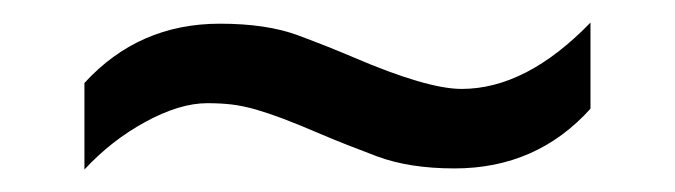

<svg xmlns="http://www.w3.org/2000/svg" viewBox="-20 -443 601 171"><path d="M391.1 -363.8Q448.7 -363.8 505.9 -422.9V-346.2Q458 -293 384.8 -293Q344.7 -293 315.9 -303.7Q287.1 -314.5 266.6 -323.2Q246.1 -332 232.4 -337.2Q218.8 -342.3 207.8 -345.5Q196.8 -348.6 186.8 -349.9Q176.8 -351.1 164.6 -351.1Q140.1 -351.1 109.6 -334.5Q79.1 -317.9 55.2 -292V-369.1Q103.5 -421.9 175.8 -421.9Q217.8 -421.9 245.8 -411.4Q273.9 -400.9 294.4 -392.1Q360.4 -363.8 391.1 -363.8Z"/></svg>

Font: DroidSerif-Bold
Style: Bold
Weight: 700
Foundry: Ascender Corporation
Version: Version 1.00 build 112